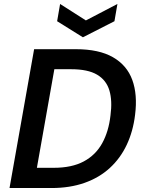

<svg xmlns="http://www.w3.org/2000/svg" viewBox="-20 -948 731 968"><path d="M28 0 152 -700H362Q479 -700 549.5 -659.5Q620 -619 647 -545Q674 -471 661 -369Q651 -286 619 -218Q587 -150 533.5 -101Q480 -52 406 -26Q332 0 239 0ZM166 -102H251Q342 -102 402 -134Q462 -166 495 -225.5Q528 -285 537 -366Q547 -440 531.5 -492Q516 -544 469.5 -571.5Q423 -599 339 -599H254ZM572 -928 557 -841 398 -760 268 -841 283 -928 413 -845Z"/></svg>

Font: DM Sans 11pt SemiBold
Style: Italic
Weight: 600
Italic angle: -10°
Version: Version 4.004;gftools[0.9.30]